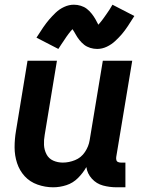

<svg xmlns="http://www.w3.org/2000/svg" viewBox="-20 -788 616 816"><path d="M206 8Q234 8 262 -1Q290 -10 311.5 -31.5Q333 -53 347 -78Q351 -50 370.5 -28.5Q390 -7 418 0.5Q446 8 476 8H513V-97H494Q487 -97 481.5 -99.5Q476 -102 474.5 -108Q473 -114 474 -121L542 -530H417L361 -192Q357 -166 341 -142Q325 -118 299 -107.5Q273 -97 247 -97Q225 -97 206 -105.5Q187 -114 177.5 -132.5Q168 -151 167 -172Q166 -193 170 -215L222 -530H97L48 -232Q42 -197 42 -162Q42 -127 52.5 -95Q63 -63 85 -39Q107 -15 139.5 -3.5Q172 8 206 8ZM393 -580Q414 -580 434 -589.5Q454 -599 470 -614Q486 -629 498 -643Q510 -657 523 -676.5Q536 -696 551 -720L458 -768Q452 -757 446 -748Q440 -739 434.5 -731Q429 -723 424 -716Q419 -709 414.5 -703Q410 -697 407 -693.5Q404 -690 398 -683Q392 -695 385.5 -706.5Q379 -718 369.5 -730Q360 -742 349 -750.5Q338 -759 323.5 -763.5Q309 -768 294 -768Q273 -768 252.5 -758.5Q232 -749 216.5 -734Q201 -719 189 -705Q177 -691 163.5 -671.5Q150 -652 135 -628L228 -580Q235 -591 241 -600Q247 -609 252.5 -617Q258 -625 262.5 -632Q267 -639 272 -645Q277 -651 279.5 -654.5Q282 -658 288 -664Q295 -654 301.5 -642Q308 -630 317.5 -618Q327 -606 338 -597.5Q349 -589 363.5 -584.5Q378 -580 393 -580Z"/></svg>

Font: Iosevka Sparkle
Style: Bold Italic
Weight: 700
Italic angle: -9°
Designer: Belleve Invis
Foundry: Belleve Invis
Version: Version 4.5.0; ttfautohint (v1.8.3)